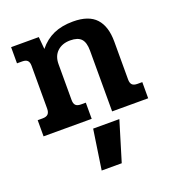

<svg xmlns="http://www.w3.org/2000/svg" viewBox="-137 -602 881 971"><g transform="rotate(-20 303.5 -116.0)"><path d="M27 -87H53Q74 -87 83 -96.5Q92 -106 92 -126V-356Q92 -375 83.5 -384Q75 -393 55 -393H27V-480H176L182 -414Q215 -455 259.5 -475Q304 -495 365 -495Q449 -495 488 -452.5Q527 -410 527 -328V-124Q527 -105 535.5 -96Q544 -87 564 -87H590V0H396V-327Q396 -371 378 -390.5Q360 -410 319 -410Q276 -410 249.5 -385.5Q223 -361 223 -317V-124Q223 -105 231.5 -96Q240 -87 260 -87H286V0H27ZM276 49H417L352 263H244Z"/></g></svg>

Font: Pridi Medium
Style: Regular
Weight: 500
Designer: Katatrad Team
Foundry: CadsonDemak
Version: Version 1.001